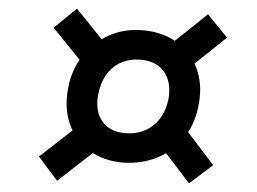

<svg xmlns="http://www.w3.org/2000/svg" viewBox="-20 -548 595 444"><path d="M137 -341Q144 -384 169 -416.5Q194 -449 231 -465.5Q268 -482 311 -478Q356 -474 388 -451Q420 -428 434 -391Q448 -354 440 -309Q433 -265 408 -232.5Q383 -200 345.5 -184.5Q308 -169 264 -172Q219 -176 187.5 -199Q156 -222 142.5 -259Q129 -296 137 -341ZM370 -321Q376 -359 358.5 -383Q341 -407 305 -410Q280 -412 259.5 -403Q239 -394 225.5 -375Q212 -356 207 -329Q200 -291 217 -267Q234 -243 270 -240Q295 -238 316 -247Q337 -256 351 -275Q365 -294 370 -321ZM70 -186 177 -269 219 -213 112 -130ZM342 -223 398 -265 473 -166 417 -124ZM104 -484 158 -528 242 -424 188 -380ZM361 -435 461 -515 505 -461 405 -381Z"/></svg>

Font: Fixel Italic Variable 20240409 Display Thin
Style: Italic
Weight: 100
Italic angle: -10°
Designer: AlfaBravo + MacPaw
Foundry: Kyrylo Tkachov, Marchela Mozhyna, Serhii Makarenko, Maria Weinstein, Zakhar Kryvoshyya
Version: Version 1.211;Glyphs 3.2 (3225)